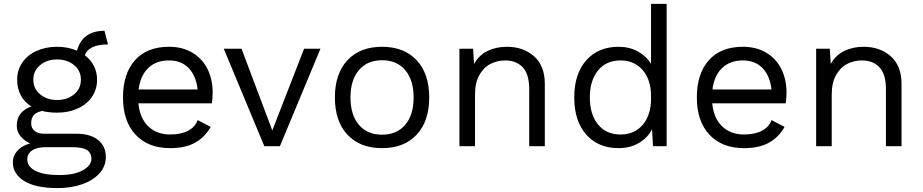

<svg xmlns="http://www.w3.org/2000/svg" viewBox="-20 -750 4733 985"><path d="M523 55Q523 103 490 139.5Q457 176 400.5 195.5Q344 215 276 215Q162 215 104 178.5Q46 142 46 83Q46 49 69.5 23Q93 -3 134 -14Q103 -29 84.5 -52Q66 -75 66 -106Q66 -143 86 -167.5Q106 -192 141 -204Q105 -226 86.5 -261.5Q68 -297 68 -341Q68 -390 94 -428.5Q120 -467 167 -488.5Q214 -510 273 -510Q329 -510 375 -490Q403 -592 516 -592L534 -522Q436 -522 415 -467Q445 -444 461.5 -412Q478 -380 478 -341Q478 -292 452 -253.5Q426 -215 379 -193.5Q332 -172 273 -172Q229 -172 196 -181Q166 -174 153 -159Q140 -144 140 -118Q140 -92 158 -78Q176 -64 206 -64H372Q443 -64 483 -32Q523 0 523 55ZM151 -341Q151 -295 186 -266Q221 -237 273 -237Q325 -237 360 -266Q395 -295 395 -341Q395 -387 360 -416Q325 -445 273 -445Q221 -445 186 -416Q151 -387 151 -341ZM449 64Q449 35 426.5 20Q404 5 350 5H216Q170 5 145 21.5Q120 38 120 67Q120 105 162 126.5Q204 148 285 148Q361 148 405 123.5Q449 99 449 64Z M1067 -220H690Q697 -144 740.5 -102Q784 -60 853 -60Q908 -60 944.5 -79Q981 -98 994 -134L1061 -99Q1031 -46 981 -18Q931 10 853 10Q740 10 675.5 -59Q611 -128 611 -250Q611 -372 672.5 -441Q734 -510 847 -510Q917 -510 968 -479Q1019 -448 1045 -395Q1071 -342 1071 -276Q1071 -248 1067 -220ZM691 -291H994Q986 -361 948 -400.5Q910 -440 847 -440Q781 -440 740.5 -401Q700 -362 691 -291Z M1624 -500 1416 0H1346H1336L1128 -500H1219L1377 -81L1540 -500Z M2182 -250Q2182 -128 2117.5 -59Q2053 10 1940 10Q1827 10 1762.5 -59Q1698 -128 1698 -250Q1698 -372 1762.5 -441Q1827 -510 1940 -510Q2053 -510 2117.5 -441Q2182 -372 2182 -250ZM1778 -250Q1778 -161 1821 -110Q1864 -59 1940 -59Q2016 -59 2059 -110Q2102 -161 2102 -250Q2102 -339 2059 -390Q2016 -441 1940 -441Q1864 -441 1821 -390Q1778 -339 1778 -250Z M2775 -320V0H2695V-292Q2695 -370 2661.5 -405Q2628 -440 2572 -440Q2532 -440 2497 -422.5Q2462 -405 2439.5 -365.5Q2417 -326 2417 -266V0H2337V-500H2407L2412 -422Q2437 -467 2481 -488.5Q2525 -510 2580 -510Q2665 -510 2720 -461Q2775 -412 2775 -320Z M3400 -730V0H3330L3325 -87Q3303 -43 3257.5 -16.5Q3212 10 3154 10Q3049 10 2987.5 -59.5Q2926 -129 2926 -250Q2926 -371 2987.5 -440.5Q3049 -510 3154 -510Q3209 -510 3252.5 -486Q3296 -462 3320 -422V-730ZM3320 -244V-256Q3320 -340 3277.5 -390Q3235 -440 3163 -440Q3090 -440 3048 -388.5Q3006 -337 3006 -250Q3006 -163 3048 -111.5Q3090 -60 3163 -60Q3235 -60 3277.5 -110Q3320 -160 3320 -244Z M4011 -220H3634Q3641 -144 3684.5 -102Q3728 -60 3797 -60Q3852 -60 3888.5 -79Q3925 -98 3938 -134L4005 -99Q3975 -46 3925 -18Q3875 10 3797 10Q3684 10 3619.5 -59Q3555 -128 3555 -250Q3555 -372 3616.5 -441Q3678 -510 3791 -510Q3861 -510 3912 -479Q3963 -448 3989 -395Q4015 -342 4015 -276Q4015 -248 4011 -220ZM3635 -291H3938Q3930 -361 3892 -400.5Q3854 -440 3791 -440Q3725 -440 3684.5 -401Q3644 -362 3635 -291Z M4605 -320V0H4525V-292Q4525 -370 4491.5 -405Q4458 -440 4402 -440Q4362 -440 4327 -422.5Q4292 -405 4269.5 -365.5Q4247 -326 4247 -266V0H4167V-500H4237L4242 -422Q4267 -467 4311 -488.5Q4355 -510 4410 -510Q4495 -510 4550 -461Q4605 -412 4605 -320Z"/></svg>

Font: Work Sans
Style: Regular
Weight: 400
Designer: Wei Huang
Foundry: Wei Huang
Version: Version 1.500; ttfautohint (v1.6)